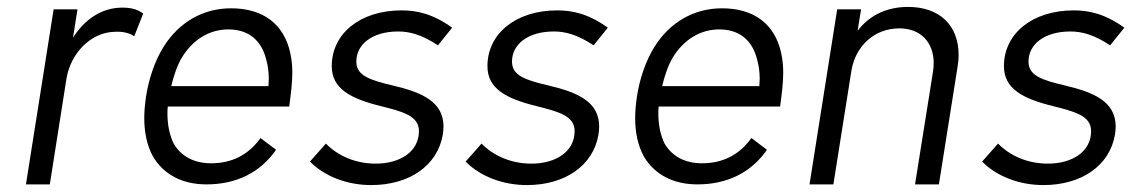

<svg xmlns="http://www.w3.org/2000/svg" viewBox="-20 -533 3281 555"><path d="M334 -511C273 -511 224 -476 191 -424L204 -506H135L55 0H124L172 -305C184 -379 242 -439 310 -441C337 -443 358 -436 368 -428L394 -494C381 -503 365 -511 334 -511Z M590 -61C540 -61 503 -82 482 -118C470 -143 464 -172 464 -205C464 -211 464 -218 465 -225H816C821 -262 825 -294 825 -324C825 -343 823 -362 819 -380C801 -463 741 -509 648 -509C566 -509 497 -468 453 -398C428 -358 410 -306 402 -253C399 -232 397 -211 397 -192C397 -150 405 -112 422 -81C452 -30 505 0 577 0C664 0 733 -35 778 -100L733 -134C698 -85 650 -61 590 -61ZM640 -448C698 -448 735 -417 749 -363C754 -346 757 -326 757 -305C757 -298 756 -291 756 -284H475C482 -314 493 -346 506 -367C537 -418 585 -448 640 -448Z M1053 2C1164 2 1245 -55 1260 -144C1261 -152 1262 -160 1262 -167C1262 -239 1200 -266 1115 -286C1047 -302 1010 -315 1010 -355C1010 -405 1056 -442 1131 -442C1164 -442 1199 -433 1246 -402L1287 -453C1230 -494 1183 -503 1141 -503C1020 -503 939 -435 939 -342C939 -277 992 -248 1082 -226C1145 -210 1191 -198 1191 -154C1191 -95 1137 -60 1066 -60C1007 -60 956 -83 922 -118L876 -66C918 -23 984 2 1053 2Z M1503 2C1614 2 1695 -55 1710 -144C1711 -152 1712 -160 1712 -167C1712 -239 1650 -266 1565 -286C1497 -302 1460 -315 1460 -355C1460 -405 1506 -442 1581 -442C1614 -442 1649 -433 1696 -402L1737 -453C1680 -494 1633 -503 1591 -503C1470 -503 1389 -435 1389 -342C1389 -277 1442 -248 1532 -226C1595 -210 1641 -198 1641 -154C1641 -95 1587 -60 1516 -60C1457 -60 1406 -83 1372 -118L1326 -66C1368 -23 1434 2 1503 2Z M2009 -61C1959 -61 1922 -82 1901 -118C1889 -143 1883 -172 1883 -205C1883 -211 1883 -218 1884 -225H2235C2240 -262 2244 -294 2244 -324C2244 -343 2242 -362 2238 -380C2220 -463 2160 -509 2067 -509C1985 -509 1916 -468 1872 -398C1847 -358 1829 -306 1821 -253C1818 -232 1816 -211 1816 -192C1816 -150 1824 -112 1841 -81C1871 -30 1924 0 1996 0C2083 0 2152 -35 2197 -100L2152 -134C2117 -85 2069 -61 2009 -61ZM2059 -448C2117 -448 2154 -417 2168 -363C2173 -346 2176 -326 2176 -305C2176 -298 2175 -291 2175 -284H1894C1901 -314 1912 -346 1925 -367C1956 -418 2004 -448 2059 -448Z M2605 -513C2546 -513 2495 -491 2459 -444L2469 -506H2400L2320 0H2389L2441 -328C2453 -401 2508 -451 2580 -451C2641 -451 2679 -411 2679 -350C2679 -342 2678 -334 2677 -326L2625 0H2694L2748 -340C2750 -352 2751 -363 2751 -374C2751 -460 2696 -513 2605 -513Z M2996 2C3107 2 3188 -55 3203 -144C3204 -152 3205 -160 3205 -167C3205 -239 3143 -266 3058 -286C2990 -302 2953 -315 2953 -355C2953 -405 2999 -442 3074 -442C3107 -442 3142 -433 3189 -402L3230 -453C3173 -494 3126 -503 3084 -503C2963 -503 2882 -435 2882 -342C2882 -277 2935 -248 3025 -226C3088 -210 3134 -198 3134 -154C3134 -95 3080 -60 3009 -60C2950 -60 2899 -83 2865 -118L2819 -66C2861 -23 2927 2 2996 2Z"/></svg>

Font: Arthouse Owned
Style: Italic
Weight: 400
Italic angle: -10°
Designer: Jeremy Tribby
Foundry: Tribby Type
Version: Version 1.000;PS 001.000;hotconv 1.0.88;makeotf.lib2.5.64775